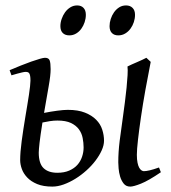

<svg xmlns="http://www.w3.org/2000/svg" viewBox="-20 -671 635 711"><path d="M192.4 -224.6Q179.2 -224.6 164.8 -222.4Q150.4 -220.2 137.2 -217.3Q133.3 -192.4 130.6 -174.1Q127.9 -155.8 126.5 -142.6Q125 -129.4 124.3 -120.6Q123.5 -111.8 123.5 -106Q123.5 -65.4 141.4 -48.3Q159.2 -31.2 192.4 -31.2Q217.8 -31.2 236.3 -39.3Q254.9 -47.4 266.6 -60.5Q278.3 -73.7 283.9 -90.6Q289.6 -107.4 289.6 -125Q289.6 -142.1 286.1 -159.9Q282.7 -177.7 272.2 -192.1Q261.7 -206.5 242.7 -215.6Q223.6 -224.6 192.4 -224.6ZM418 -69.8Q418 -107.9 423.1 -149.2Q428.2 -190.4 435.5 -240.2Q439 -265.6 442.6 -293.2Q446.3 -320.8 448.7 -346.2Q451.2 -371.6 452.4 -392.3Q453.6 -413.1 452.1 -424.8Q458.5 -428.2 468 -432.4Q477.5 -436.5 487.5 -440.9Q497.6 -445.3 506.8 -449.5Q516.1 -453.6 522 -457L538.1 -441.9Q527.8 -390.1 518.3 -337.2Q508.8 -284.2 502 -237.3Q495.1 -190.4 491 -153.6Q486.8 -116.7 486.8 -97.7Q486.8 -80.1 489.3 -68.4Q491.7 -56.6 495.6 -49.8Q499.5 -43 504.2 -40Q508.8 -37.1 512.7 -37.1Q521 -37.1 534.7 -40.3Q548.3 -43.5 568.8 -50.8L575.7 -33.2Q529.8 -2 502.2 9Q474.6 20 462.4 20Q446.8 20 438 8.8Q429.2 -2.4 424.8 -17.3Q420.4 -32.2 419.2 -47.4Q418 -62.5 418 -69.8ZM92.8 -372.1Q92.8 -383.3 91.6 -389.9Q90.3 -396.5 88.1 -399.7Q85.9 -402.8 82.5 -403.8Q79.1 -404.8 74.7 -404.8Q70.3 -404.8 61.8 -402.8Q53.2 -400.9 44.4 -398.4Q34.2 -395.5 22.5 -392.1L15.6 -411.1Q36.1 -419.9 56.9 -428.2Q77.6 -436.5 95.7 -442.9Q113.8 -449.2 127.2 -453.1Q140.6 -457 146.5 -457Q160.2 -457 163.8 -447.5Q167.5 -438 167.5 -415Q167.5 -392.1 160.4 -352.3Q153.3 -312.5 143.1 -252.9Q168 -257.8 191.9 -261Q215.8 -264.2 231 -264.2Q269 -264.2 294.7 -253.9Q320.3 -243.7 336.2 -227.5Q352.1 -211.4 358.6 -190.9Q365.2 -170.4 365.2 -149.9Q365.2 -133.3 356.7 -114.3Q348.1 -95.2 333.7 -76.2Q319.3 -57.1 300 -39.8Q280.8 -22.5 259.5 -9.3Q238.3 3.9 216.1 12Q193.8 20 173.8 20Q140.1 20 117.4 10.5Q94.7 1 80.8 -13.7Q66.9 -28.3 60.8 -45.4Q54.7 -62.5 54.7 -78.1Q54.7 -106.9 60.3 -148.7Q65.9 -190.4 74.2 -240.2Q77.6 -261.2 81.1 -281.7Q84.5 -302.2 87.2 -320.1Q89.8 -337.9 91.3 -351.3Q92.8 -364.7 92.8 -372.1ZM297.9 -616.2Q297.9 -602.5 293.5 -589.1Q289.1 -575.7 281.2 -564.7Q273.4 -553.7 262 -546.9Q250.5 -540 236.8 -540Q221.2 -540 212.4 -548.8Q203.6 -557.6 203.6 -574.2Q203.6 -587.4 208.3 -600.8Q212.9 -614.3 220.9 -625.5Q229 -636.7 240.5 -643.8Q252 -650.9 265.6 -650.9Q280.8 -650.9 289.3 -641.8Q297.9 -632.8 297.9 -616.2ZM480 -616.2Q480 -602.5 475.6 -589.1Q471.2 -575.7 463.1 -564.7Q455.1 -553.7 443.6 -546.9Q432.1 -540 418 -540Q402.8 -540 394.3 -548.8Q385.7 -557.6 385.7 -574.2Q385.7 -587.4 390.1 -600.8Q394.5 -614.3 402.3 -625.5Q410.2 -636.7 421.4 -643.8Q432.6 -650.9 446.8 -650.9Q461.9 -650.9 470.9 -641.8Q480 -632.8 480 -616.2Z"/></svg>

Font: Gentium Plus Cyr
Style: Italic
Weight: 400
Italic angle: -8°
Designer: J. Victor Gaultney, Annie Olsen, Iska Routamaa, Becca Hirsbrunner
Foundry: SIL International
Version: Version 5.000